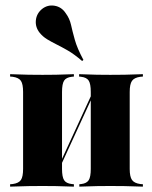

<svg xmlns="http://www.w3.org/2000/svg" viewBox="-20 -696 567 716"><path d="M391.1 -2.4Q367.7 -2.4 341.9 -2Q316.1 -1.6 275.8 0V-8.9L283.1 -9.7Q303.2 -12.1 310.9 -24.2Q318.5 -36.3 318.5 -66.1V-209.7H463.7V-66.1Q463.7 -37.1 472.2 -25Q480.6 -12.9 503.2 -9.7L512.9 -8.9V0Q471 -1.6 444.4 -2Q417.7 -2.4 391.1 -2.4ZM138.7 -2.4Q113.7 -2.4 86.7 -2Q59.7 -1.6 17.7 0V-8.9L27.4 -9.7Q50 -12.9 58.1 -25Q66.1 -37.1 66.1 -66.1V-353.2Q66.1 -382.3 58.1 -394.4Q50 -406.5 27.4 -409.7L17.7 -410.5V-419.4Q59.7 -417.7 86.7 -417.3Q113.7 -416.9 138.7 -416.9Q162.9 -416.9 188.7 -417.3Q214.5 -417.7 255.6 -419.4V-410.5L247.6 -409.7Q226.6 -407.3 219 -395.2Q211.3 -383.1 211.3 -353.2V-66.1Q211.3 -36.3 219 -24.2Q226.6 -12.1 247.6 -9.7L255.6 -8.9V0Q214.5 -1.6 188.7 -2Q162.9 -2.4 138.7 -2.4ZM318.5 -209.7V-353.2Q318.5 -383.1 310.9 -395.2Q303.2 -407.3 282.3 -409.7L275 -410.5V-419.4Q315.3 -417.7 341.5 -417.3Q367.7 -416.9 391.1 -416.9Q417.7 -416.9 444.4 -417.3Q471 -417.7 512.9 -419.4V-410.5L503.2 -409.7Q480.6 -406.5 472.2 -394.4Q463.7 -382.3 463.7 -353.2V-209.7ZM183.1 -27.4 181.5 -38.7 343.5 -391.1 345.2 -379.8ZM286.3 -468.5Q257.3 -493.5 233.5 -507.3Q209.7 -521 190.3 -530.6Q171 -540.3 155.6 -549.6Q140.3 -558.9 128.2 -573.4Q111.3 -594.4 113.7 -619.8Q116.1 -645.2 136.3 -662.1Q157.3 -679 183.5 -674.6Q209.7 -670.2 225 -646.8Q239.5 -627.4 244.8 -603.6Q250 -579.8 258.9 -548Q267.7 -516.1 291.1 -472.6Z"/></svg>

Font: Playfair 144pt SemiCondensed Black
Style: Regular
Weight: 900
Width: 4
Designer: Claus Eggers Sørensen
Foundry: Claus Eggers Sørensen
Version: Version 2.203